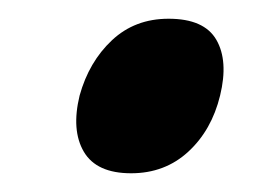

<svg xmlns="http://www.w3.org/2000/svg" viewBox="-20 -508 293 205"><path d="M215 -406Q206 -369 181 -346Q156 -323 120 -323Q83 -323 69.5 -346Q56 -369 65 -406Q75 -442 99.5 -465Q124 -488 160 -488Q198 -488 211 -465.5Q224 -443 215 -406Z"/></svg>

Font: TypoPRO Sinkin Sans
Style: 400 Italic
Weight: 400
Italic angle: -112°
Designer: Keith Bates
Foundry: K-Type
Version: Sinkin Sans (version 1.0)  by Keith Bates   •   © 2014   www